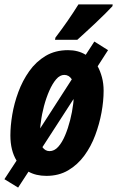

<svg xmlns="http://www.w3.org/2000/svg" viewBox="-27 -786 530 869"><path d="M55 63 -7 25 48 -59Q20 -105 20 -173Q20 -216 28.5 -267Q37 -318 56 -369.5Q75 -421 105.5 -464Q136 -507 179.5 -533Q223 -559 281 -559Q327 -559 361 -538L400 -598L462 -559L415 -486Q427 -464 434.5 -436Q442 -408 442 -375Q442 -329 432.5 -277Q423 -225 404 -174Q385 -123 354.5 -81.5Q324 -40 281.5 -15Q239 10 183 10Q136 10 102 -9ZM298 -427Q285 -447 264 -447Q244 -447 227 -427Q210 -407 196 -375Q182 -343 172 -305.5Q162 -268 158 -233Q157 -226 156 -219Q155 -212 155 -205ZM197 -102Q219 -102 236.5 -121.5Q254 -141 267.5 -173Q281 -205 290.5 -242.5Q300 -280 304 -314Q305 -321 305.5 -326.5Q306 -332 306 -338L165 -120Q178 -102 197 -102ZM224 -616Q253 -654 279 -691.5Q305 -729 328 -766H483L482 -758Q471 -746 449.5 -724.5Q428 -703 403 -679.5Q378 -656 356 -636Q334 -616 323 -606H222Z"/></svg>

Font: Noto Sans ExtraCondensed ExtraBold
Style: Italic
Weight: 800
Width: 2
Italic angle: -12°
Designer: Monotype Design Team
Foundry: Monotype Imaging Inc.
Version: Version 2.013; ttfautohint (v1.8.4.7-5d5b)